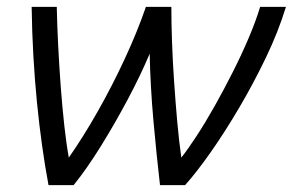

<svg xmlns="http://www.w3.org/2000/svg" viewBox="-20 -538 851 558"><path d="M121 0Q111 -53 102.5 -113.5Q94 -174 87.5 -239.5Q81 -305 77 -375Q73 -445 72 -518H145Q146 -467 149 -407Q152 -347 156.5 -286.5Q161 -226 167 -172Q173 -118 180 -80Q222 -140 264.5 -215Q307 -290 343.5 -369Q380 -448 404 -518H478Q478 -470 480 -414.5Q482 -359 486 -300.5Q490 -242 495 -185.5Q500 -129 507 -80Q526 -104 551.5 -143Q577 -182 604 -230Q631 -278 657 -329.5Q683 -381 703.5 -429.5Q724 -478 736 -518H811Q789 -446 753 -371Q717 -296 675.5 -225.5Q634 -155 593 -96.5Q552 -38 518 0H445Q435 -86 426 -186Q417 -286 415 -382Q389 -320 351.5 -249.5Q314 -179 273 -113Q232 -47 194 0Z"/></svg>

Font: Ubuntu Sans
Style: Italic
Weight: 400
Italic angle: -13.5°
Designer: Dalton Maag Ltd
Foundry: Dalton Maag Ltd
Version: Version 1.006